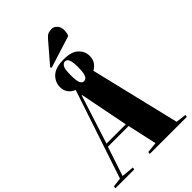

<svg xmlns="http://www.w3.org/2000/svg" viewBox="-340 -1321 1450 1450"><g transform="rotate(-45 385.5 -596.0)"><path d="M300 -984 293 -994 435 -1159Q452 -1179 468 -1185.5Q484 -1192 507 -1192Q530 -1192 549 -1171.5Q568 -1151 568 -1115Q568 -1105 565.5 -1090.5Q563 -1076 557 -1065ZM-4 0 -2 -18 72 -27 309 -737Q240 -766 240 -836Q240 -889 280 -927Q320 -965 411 -965Q490 -965 528 -929.5Q566 -894 566 -844Q566 -778 506 -745L678 -28L761 -18L759 0H363L365 -18L451 -27L399 -262H178L100 -27L200 -18L197 0ZM399 -739Q412 -739 422 -747Q432 -755 438 -778.5Q444 -802 444 -846Q444 -889 438.5 -910.5Q433 -932 424 -939.5Q415 -947 404 -947Q386 -947 373.5 -927Q361 -907 361 -845Q361 -779 372 -759Q383 -739 399 -739ZM187 -286H393L316 -676H312Z"/></g></svg>

Font: Literata 72pt Black
Style: Italic
Weight: 900
Italic angle: -2°
Designer: Latin by Veronika Burian and Jose Scaglione. Greek by Irene Vlachou. Cyrillic by Vera Evstafieva
Foundry: TypeTogether
Version: Version 3.002